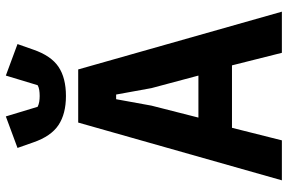

<svg xmlns="http://www.w3.org/2000/svg" viewBox="-184 -802 986 658"><g transform="rotate(-90 309.0 -473.0)"><path d="M598 0H457L414 -171H200L157 0H20L218 -698H400ZM379 -286 336 -447 314 -568H298L276 -447L235 -286ZM309 -740Q248 -740 209.5 -765.5Q171 -791 150 -852L131 -906L239 -946L272 -837Q280 -833 289.5 -831.5Q299 -830 309 -830Q320 -830 329.5 -831.5Q339 -833 346 -837L379 -946L487 -906L468 -852Q447 -791 409 -765.5Q371 -740 309 -740Z"/></g></svg>

Font: IBM Plex Sans Condensed
Style: Bold
Weight: 700
Width: 3
Designer: Mike Abbink, Paul van der Laan, Pieter van Rosmalen
Foundry: Bold Monday
Version: Version 3.201